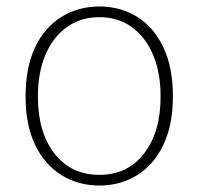

<svg xmlns="http://www.w3.org/2000/svg" viewBox="-20 -560 613 593"><path d="M287 13Q222 13 170 -19Q118 -51 88.5 -112.5Q59 -174 59 -262Q59 -352 88.5 -414Q118 -476 170 -508Q222 -540 287 -540Q352 -540 403.5 -508Q455 -476 484.5 -414Q514 -352 514 -262Q514 -174 484.5 -112.5Q455 -51 403.5 -19Q352 13 287 13ZM287 -20Q374 -20 425 -86Q476 -152 476 -262Q476 -335 453 -390Q430 -445 387.5 -476Q345 -507 287 -507Q229 -507 186 -476Q143 -445 120 -390Q97 -335 97 -262Q97 -152 148 -86Q199 -20 287 -20Z"/></svg>

Font: Noto Sans KR Thin
Style: Regular
Weight: 100
Designer: Ryoko NISHIZUKA 西塚涼子 (kana, bopomofo & ideographs); Paul D. Hunt (Latin, Greek & Cyrillic); Sandoll Communications 산돌커뮤니
Foundry: Adobe
Version: Version 2.004-H2;hotconv 1.0.118;makeotfexe 2.5.65603